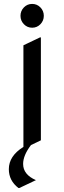

<svg xmlns="http://www.w3.org/2000/svg" viewBox="-20 -735 323 965"><path d="M100.1 -697.8Q117.2 -715.3 141.6 -715.3Q166 -715.3 183.1 -697.8Q200.2 -680.2 200.2 -655.5Q200.2 -630.9 183.1 -613.3Q166 -595.7 141.6 -595.7Q117.2 -595.7 100.1 -613.3Q83 -630.9 83 -655.5Q83 -680.2 100.1 -697.8ZM97.7 3.4V-507.3L180.7 -546.9H185.5V-29.8L135.7 -5.9Q96.2 45.9 96.2 88.9Q96.2 142.6 160.6 170.4L77.1 210H72.8Q24.4 172.9 24.4 115.2Q24.4 48.8 97.7 3.4Z"/></svg>

Font: Nova Square
Style: Book
Weight: 400
Designer: Wojciech Kalinowski "wmk69" (wmk69@o2.pl)
Foundry: Wojciech Kalinowski "wmk69" (wmk69@o2.pl)
Version: Version 3.1.0; 2021-05-23